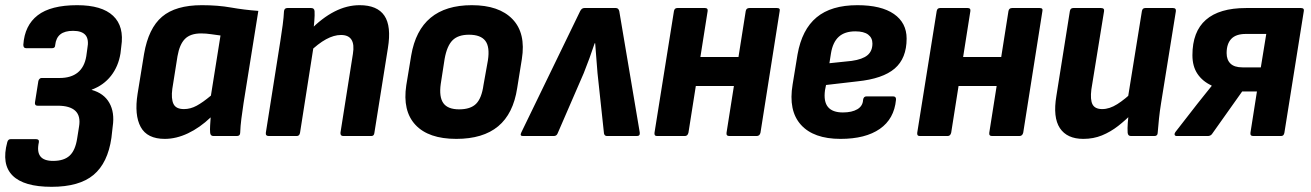

<svg xmlns="http://www.w3.org/2000/svg" viewBox="-33 -525 5058 741"><path d="M166 196Q59 196 15.5 152.5Q-28 109 -5 24Q-2 12 8 12H106Q119 12 117 24Q109 60 122.5 78Q136 96 172 96Q214 96 236 75.5Q258 55 265 8L272 -36Q279 -77 258 -97Q237 -117 190 -117H112Q106 -117 103.5 -120.5Q101 -124 102 -130L115 -212Q116 -217 119.5 -220.5Q123 -224 127 -224H197Q241 -224 267 -245Q293 -266 300 -308L304 -337Q311 -373 297 -389.5Q283 -406 249 -406Q217 -406 200 -392.5Q183 -379 180 -351Q180 -339 168 -339H68Q57 -339 57 -352Q62 -427 112.5 -466Q163 -505 265 -505Q360 -505 403.5 -464Q447 -423 435 -345L432 -319Q424 -269 395.5 -232.5Q367 -196 321 -179V-178Q368 -165 389 -128Q410 -91 402 -37L397 7Q383 104 328 150Q273 196 166 196Z M603 11Q535 11 510 -35Q485 -81 498 -163L523 -317Q540 -416 592.5 -460.5Q645 -505 746 -505Q808 -505 858.5 -496Q909 -487 964 -483L907 -127Q902 -94 898.5 -66.5Q895 -39 894 -13Q894 0 881 0H791Q779 0 778 -13Q777 -26 778 -41Q779 -56 780 -72Q738 -32 692.5 -10.5Q647 11 603 11ZM677 -104Q702 -104 726 -117Q750 -130 781 -156L818 -388Q802 -390 782 -393Q762 -396 743 -396Q702 -396 681 -375Q660 -354 652 -308L632 -182Q627 -144 636.5 -124Q646 -104 677 -104Z M1292 0Q1280 0 1281 -13L1329 -317Q1341 -390 1283 -390Q1256 -390 1225.5 -373.5Q1195 -357 1159 -322L1162 -407Q1210 -456 1258 -480.5Q1306 -505 1355 -505Q1423 -505 1450.5 -464.5Q1478 -424 1464 -339L1412 -13Q1411 0 1400 0ZM1005 0Q991 0 993 -13L1049 -367Q1054 -398 1058 -428.5Q1062 -459 1063 -481Q1064 -494 1076 -494H1168Q1180 -494 1181 -482Q1182 -467 1180 -443.5Q1178 -420 1176 -400L1179 -357L1125 -13Q1123 0 1112 0Z M1728 11Q1621 11 1570.5 -43Q1520 -97 1535 -196L1554 -311Q1587 -505 1788 -505Q1893 -505 1945 -451Q1997 -397 1981 -297L1963 -185Q1948 -86 1889.5 -37.5Q1831 11 1728 11ZM1739 -103Q1783 -103 1804.5 -124.5Q1826 -146 1833 -197L1850 -292Q1858 -344 1840 -367.5Q1822 -391 1777 -391Q1735 -391 1713.5 -369.5Q1692 -348 1683 -298L1668 -201Q1661 -151 1678 -127Q1695 -103 1739 -103Z M1985 0Q1972 0 1979 -14L2206 -482Q2212 -494 2222 -494H2344Q2354 -494 2357 -482L2436 -14Q2438 0 2425 0H2310Q2300 0 2298 -10L2273 -243Q2271 -272 2268.5 -300Q2266 -328 2264 -358H2262Q2252 -328 2242 -300.5Q2232 -273 2220 -243L2119 -10Q2115 0 2104 0Z M2782 0Q2769 0 2771 -13L2845 -482Q2847 -494 2859 -494H2966Q2979 -494 2976 -482L2902 -13Q2899 0 2887 0ZM2503 0Q2491 0 2493 -13L2568 -482Q2570 -494 2581 -494H2688Q2700 -494 2698 -482L2624 -13Q2621 0 2610 0ZM2639 -193 2658 -305H2841L2823 -193Z M3211 11Q3107 11 3058 -43.5Q3009 -98 3026 -199L3045 -315Q3062 -411 3118.5 -458Q3175 -505 3276 -505Q3368 -505 3417 -471Q3466 -437 3466 -376Q3466 -300 3420 -260.5Q3374 -221 3276 -211L3155 -197L3151 -177Q3145 -133 3162.5 -112Q3180 -91 3220 -91Q3255 -91 3276 -103.5Q3297 -116 3298 -140Q3300 -153 3311 -153H3414Q3426 -153 3425 -140Q3418 -66 3362.5 -27.5Q3307 11 3211 11ZM3168 -281 3254 -290Q3296 -296 3315 -312Q3334 -328 3334 -357Q3334 -379 3317.5 -391.5Q3301 -404 3268 -404Q3227 -404 3204 -383Q3181 -362 3174 -319Z M3796 0Q3783 0 3785 -13L3859 -482Q3861 -494 3873 -494H3980Q3993 -494 3990 -482L3916 -13Q3913 0 3901 0ZM3517 0Q3505 0 3507 -13L3582 -482Q3584 -494 3595 -494H3702Q3714 -494 3712 -482L3638 -13Q3635 0 3624 0ZM3653 -193 3672 -305H3855L3837 -193Z M4148 11Q4085 11 4057.5 -30.5Q4030 -72 4044 -155L4096 -482Q4098 -494 4109 -494H4216Q4230 -494 4228 -482L4179 -180Q4174 -140 4183.5 -122Q4193 -104 4221 -104Q4249 -104 4279 -123Q4309 -142 4342 -174L4338 -89Q4312 -62 4282.5 -39Q4253 -16 4220 -2.5Q4187 11 4148 11ZM4332 0Q4320 0 4319 -13Q4318 -30 4319.5 -50.5Q4321 -71 4324 -91L4319 -141L4374 -482Q4376 -494 4387 -494H4494Q4507 -494 4505 -481L4448 -127Q4443 -96 4440 -67.5Q4437 -39 4435 -13Q4435 0 4422 0Z M4509 0Q4502 0 4500.5 -4.5Q4499 -9 4503 -15L4587 -123Q4601 -140 4614.5 -157.5Q4628 -175 4643 -193V-195Q4608 -211 4588.5 -240Q4569 -269 4569 -312Q4569 -403 4621 -448.5Q4673 -494 4776 -494H4988Q5001 -494 4999 -483L4924 -13Q4922 0 4911 0H4804Q4791 0 4793 -13L4818 -172H4761L4644 -7Q4638 0 4628 0ZM4762 -265H4833L4854 -394H4775Q4737 -394 4719 -375Q4701 -356 4701 -320Q4701 -294 4716 -279.5Q4731 -265 4762 -265Z"/></svg>

Font: Sofia Sans Semi Condensed ExtraBold
Style: Italic
Weight: 800
Italic angle: -9°
Version: Version 4.100